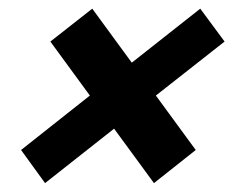

<svg xmlns="http://www.w3.org/2000/svg" viewBox="-20 -576 553 432"><path d="M326.4 -164 420.4 -238.5 330.7 -361 485.3 -482.5 430.6 -556.5 276.5 -435 187.6 -556.5 93.3 -482.5 182.2 -361 27.4 -238.5 81.4 -164 236.7 -286.5Z"/></svg>

Font: Manrope
Style: ExtraBoldItalic
Weight: 800
Italic angle: -15°
Designer: Mikhail Sharanda
Foundry: Mikhail Sharanda
Version: Version 4.502;hotconv 1.0.109;makeotfexe 2.5.65596